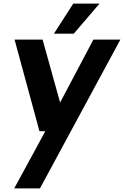

<svg xmlns="http://www.w3.org/2000/svg" viewBox="-20 -770 689 1067"><path d="M390.1 -583H279.8L387.2 -750H533.2ZM648.9 -549.8 202.1 276.9H59.1L231.9 -41H199.2L61 -549.8H216.8L314 -200.2L499 -549.8Z"/></svg>

Font: Oakes Grotesk
Style: Bold Italic
Weight: 700
Designer: Samuel Oakes
Foundry: Samuel Oakes
Version: Version 1.0 | wf-rip DC20170320